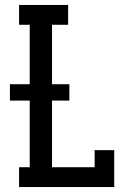

<svg xmlns="http://www.w3.org/2000/svg" viewBox="-20 -755 540 775"><path d="M57 0V-80H100V-349H20V-415H100V-655H57V-735H255V-655H190V-415H260V-349H190V-80H362V-149H441V0Z"/></svg>

Font: Iosevka Slab Medium
Style: Regular
Weight: 500
Monospace: yes
Designer: Belleve Invis
Foundry: Belleve Invis
Version: Version 11.1.1; ttfautohint (v1.8.3)